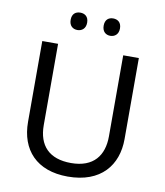

<svg xmlns="http://www.w3.org/2000/svg" viewBox="-97 -988 926 1077"><g transform="rotate(10 365.5 -449.0)"><path d="M226 -859C226 -825 247 -809 273 -809C298 -809 320 -825 320 -859C320 -894 298 -908 273 -908C247 -908 226 -894 226 -859ZM414 -859C414 -825 435 -809 460 -809C485 -809 507 -825 507 -859C507 -894 485 -908 460 -908C435 -908 414 -894 414 -859ZM640 -252V-714H551V-252C551 -144 496 -68 367 -68C242 -68 180 -135 180 -251V-714H90V-254C90 -95 184 10 362 10C551 10 640 -104 640 -252Z"/></g></svg>

Font: Noto Sans Cypriot
Style: Regular
Weight: 400
Designer: Monotype Design Team
Foundry: Monotype Imaging Inc.
Version: Version 2.002